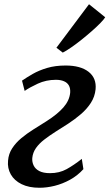

<svg xmlns="http://www.w3.org/2000/svg" viewBox="-20 -877 517 907"><path d="M166.5 10Q116.5 10 82 -7Q47.5 -24 31 -53.2Q14.5 -82.5 18 -118Q20.5 -150.5 37.8 -176.8Q55 -203 81.2 -224.8Q107.5 -246.5 138.2 -265.8Q169 -285 199 -304Q251 -337 279.5 -369.5Q308 -402 311.5 -439Q313 -459.5 305.5 -473Q298 -486.5 282.2 -493.2Q266.5 -500 244 -500Q198 -500 158.5 -481.8Q119 -463.5 96.5 -447.5L84 -496Q105.5 -511 134.8 -527.8Q164 -544.5 202.5 -556Q241 -567.5 290 -567.5Q360.5 -567.5 398.5 -537.8Q436.5 -508 431.5 -455Q428 -420 409.2 -391Q390.5 -362 362.2 -337.8Q334 -313.5 302.5 -293Q271 -272.5 242 -254.5Q213 -236 189 -217.5Q165 -199 150 -177.8Q135 -156.5 132.5 -130.5Q131 -112 138.8 -95.5Q146.5 -79 165.5 -69Q184.5 -59 216.5 -59Q260.5 -59 294.8 -78Q329 -97 366.5 -126.5L374 -78Q346.5 -47.5 311 -28Q275.5 -8.5 238.2 0.8Q201 10 166.5 10ZM246.5 -651.5 400.5 -857 477 -795.5Q471.5 -786 454.8 -768.8Q438 -751.5 414.8 -731Q391.5 -710.5 366.2 -690.2Q341 -670 317.2 -653.5Q293.5 -637 276.5 -628.5Z"/></svg>

Font: Merriweather Medium
Style: Italic
Weight: 500
Italic angle: -7.8°
Version: Version 2.101